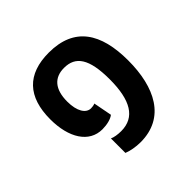

<svg xmlns="http://www.w3.org/2000/svg" viewBox="-131 -583 712 712"><g transform="rotate(-45 225.5 -227.0)"><path d="M221 11C350 11 403 -96 403 -236C403 -379 349 -465 215 -465C102 -465 44 -404 44 -286C44 -189 85 -123 155 -123C179 -123 203 -129 215 -139L201 -212C195 -209 186 -208 180 -208C154 -208 135 -237 135 -288C135 -353 164 -385 215 -385C275 -385 305 -344 305 -235C305 -126 272 -69 199 -69C181 -69 163 -72 153 -77V-1C170 6 196 11 221 11Z"/></g></svg>

Font: Noto Sans Thai Cond Med
Style: Regular
Weight: 500
Width: 3
Designer: Monotype Design Team
Foundry: Monotype Imaging Inc.
Version: Version 2.002